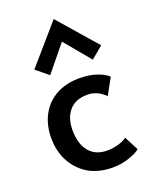

<svg xmlns="http://www.w3.org/2000/svg" viewBox="-149 -876 764 967"><g transform="rotate(-20 233.0 -392.5)"><path d="M162.1 -18.6Q108.4 -48.8 76.2 -104.5Q43.9 -160.2 43.9 -235.4Q43.9 -305.7 73.2 -359.4Q102.5 -413.1 156.2 -442.4Q206.1 -468.8 270.5 -470.7Q275.4 -470.7 280.3 -470.7Q333 -470.7 371.1 -457Q410.2 -444.3 431.6 -423.8Q416 -394.5 383.8 -336.9Q341.8 -378.9 289.1 -378.9Q224.6 -378.9 191.4 -339.8Q158.2 -300.8 158.2 -236.3Q158.2 -162.1 192.4 -121.1Q226.6 -80.1 289.1 -80.1Q320.3 -80.1 349.6 -88.9Q378.9 -97.7 394.5 -110.4Q408.2 -85 433.6 -34.2Q412.1 -16.6 372.1 -3.9Q333 9.8 285.2 9.8Q216.8 9.8 162.1 -18.6ZM82 -588.9Q127 -640.6 260.7 -794.9Q305.7 -743.2 440.4 -588.9Q423.8 -575.2 376 -535.2Q347.7 -569.3 260.7 -673.8Q232.4 -639.6 147.5 -535.2Q130.9 -548.8 82 -588.9Z"/></g></svg>

Font: Alata=Ham
Style: Regular
Weight: 400
Designer: Spyros Zevelakis, Eben Sorkin
Version: Version 1.004